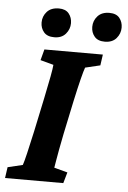

<svg xmlns="http://www.w3.org/2000/svg" viewBox="-59 -797 557 837"><g transform="rotate(5 219.5 -378.5)"><path d="M-4.9 0 2 -47.9 67.4 -63.5Q72.3 -77.1 81.5 -115.7Q90.8 -154.3 103.5 -212.9L134.8 -361.3Q147.5 -421.9 154.3 -458.5Q161.1 -495.1 162.1 -509.8L104.5 -525.4L117.2 -573.2H373L366.2 -525.4L300.8 -509.8Q295.9 -497.1 286.1 -458.5Q276.4 -419.9 263.7 -361.3L232.4 -212.9Q224.6 -174.8 219.2 -145Q213.9 -115.2 210.4 -95.2Q207 -75.2 205.1 -63.5L263.7 -47.9L250 0ZM155.3 -629.9Q124 -629.9 109.4 -647.5Q94.7 -665 94.7 -689.5Q94.7 -716.8 112.8 -736.8Q130.9 -756.8 165 -756.8Q194.3 -756.8 208.5 -739.3Q222.7 -721.7 222.7 -697.3Q222.7 -670.9 205.1 -650.4Q187.5 -629.9 155.3 -629.9ZM376 -629.9Q345.7 -629.9 331.1 -647.5Q316.4 -665 316.4 -689.5Q316.4 -716.8 334.5 -736.8Q352.5 -756.8 385.7 -756.8Q416 -756.8 430.2 -739.3Q444.3 -721.7 444.3 -697.3Q444.3 -670.9 426.8 -650.4Q409.2 -629.9 376 -629.9Z"/></g></svg>

Font: Crimson Pro
Style: Bold Italic
Weight: 700
Italic angle: -12°
Designer: Jacques Le Bailly
Foundry: Baron von Fonthausen
Version: Version 1.003